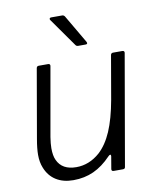

<svg xmlns="http://www.w3.org/2000/svg" viewBox="-86 -829 730 904"><g transform="rotate(-10 279.0 -376.5)"><path d="M59 -74Q48 -101 48 -136Q48 -167 56 -212L113 -540Q115 -549 124 -549H169Q174 -549 176.5 -546Q179 -543 178 -538L120 -209Q115 -177 115 -156Q115 -120 125 -99Q148 -48 216 -48Q278 -48 329 -93Q366 -127 391 -185Q416 -243 432 -332L468 -540Q470 -549 479 -549H524Q529 -549 531.5 -546Q534 -543 533 -538L441 -9Q440 0 430 0H385Q380 0 377.5 -3Q375 -6 376 -11L386 -70V-73Q386 -78 382 -78Q379 -78 373 -72Q333 -30 289 -10Q245 10 192 10Q143 10 109 -11.5Q75 -33 59 -74ZM323 -609Q315 -609 311 -615L215 -751Q213 -753 213 -757Q213 -759 215 -761Q217 -763 221 -763H274Q281 -763 286 -756L365 -621Q367 -617 367 -615Q367 -609 358 -609Z"/></g></svg>

Font: Open Sauce Two Light Italic
Style: Regular
Weight: 300
Italic angle: -10°
Designer: Alfredo Marco Pradil
Foundry: Creative Sauce Fz LLC
Version: Version 1.477